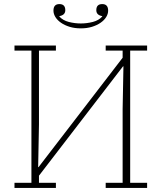

<svg xmlns="http://www.w3.org/2000/svg" viewBox="-20 -921 792 941"><path d="M51 -25H134V-673H51V-698H254V-673H171V-312L167 -102H169L581 -638V-673H498V-698H701V-673H618V-25H701V0H498V-25H581V-386L585 -596H583L171 -60V-25H254V0H51ZM376 -782Q346 -782 321.5 -789.5Q297 -797 279 -809.5Q261 -822 251.5 -837.5Q242 -853 242 -869Q242 -901 271 -901Q300 -901 300 -871Q300 -847 271 -842V-840Q288 -821 317 -813.5Q346 -806 376 -806Q406 -806 435 -813.5Q464 -821 481 -840V-842Q452 -847 452 -871Q452 -901 481 -901Q510 -901 510 -869Q510 -853 500.5 -837.5Q491 -822 473 -809.5Q455 -797 430.5 -789.5Q406 -782 376 -782Z"/></svg>

Font: IBM Plex Serif ExtLt
Style: Regular
Weight: 200
Designer: Mike Abbink, Paul van der Laan, Pieter van Rosmalen
Foundry: Bold Monday
Version: Version 3.001